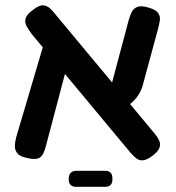

<svg xmlns="http://www.w3.org/2000/svg" viewBox="-20 -604 681 743"><path d="M570 -1Q547 16 532 16.5Q517 17 506.5 8Q496 -1 485 -13L103 -472Q91 -488 83 -502.5Q75 -517 79 -532.5Q83 -548 108 -566Q131 -584 146 -583.5Q161 -583 173.5 -571.5Q186 -560 199 -543L581 -84Q591 -72 596.5 -59Q602 -46 597 -32Q592 -18 570 -1ZM83 7Q56 1 46.5 -11.5Q37 -24 37.5 -40Q38 -56 43 -74L153 -446L253 -400L159 -44Q154 -23 147 -9Q140 5 126 9.5Q112 14 83 7ZM444 -169 397 -222 478 -526Q483 -544 490 -558Q497 -572 512.5 -577.5Q528 -583 557 -574Q584 -566 592.5 -553Q601 -540 598.5 -524.5Q596 -509 591 -490L531 -269Q524 -248 513 -232.5Q502 -217 485.5 -203Q469 -189 444 -169ZM275 119Q246 119 246 90V86Q246 73 253.5 65Q261 57 275 57H387Q415 57 415 86V90Q415 119 387 119Z"/></svg>

Font: Fredoka Medium
Style: Regular
Weight: 500
Designer: Ben Nathan
Foundry: Milena B. Brandão, Ben Nathan
Version: Version 2.001